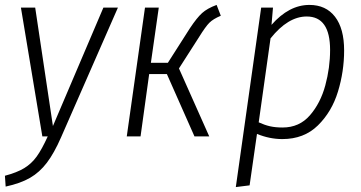

<svg xmlns="http://www.w3.org/2000/svg" viewBox="-32 -554 1467 780"><path d="M216 4Q188 68 158.5 107Q129 146 90 168.5Q51 191 -9 204L-12 160Q37 147 66.5 129Q96 111 117 82Q138 53 162 0H140L53 -523H111L183 -42L388 -523H447Z M865 -490Q834 -477 818.5 -461.5Q803 -446 777 -404L695 -276L818 0H758L646 -253H574L539 0H483L557 -523H613L581 -299H650L740 -440Q768 -482 789 -501Q810 -520 848 -534Z M1029 -523H1077L1071 -453Q1142 -534 1225 -534Q1292 -534 1329 -486Q1366 -438 1366 -349Q1366 -264 1341 -182Q1316 -100 1259.5 -44.5Q1203 11 1115 11Q1063 11 1012 -10L982 199L926 206ZM1309 -351Q1309 -487 1214 -487Q1138 -487 1067 -398L1019 -57Q1043 -46 1065 -41Q1087 -36 1116 -36Q1184 -36 1227 -85.5Q1270 -135 1289.5 -207Q1309 -279 1309 -351Z"/></svg>

Font: Fira Sans Condensed Light
Style: Italic
Weight: 300
Width: 3
Italic angle: -8°
Designer: Carrois Corporate & Edenspiekermann AG
Foundry: Carrois Corporate GbR & Edenspiekermann AG
Version: Version 4.203